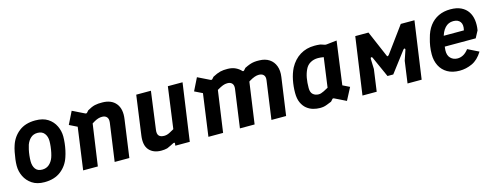

<svg xmlns="http://www.w3.org/2000/svg" viewBox="-22 -1074 4216 1642"><g transform="rotate(-15 2086.0 -253.5)"><path d="M228 12Q162 12 119 -17Q76 -46 54.5 -90.5Q33 -135 33 -184Q33 -211 37 -242Q41 -273 47 -304Q53 -335 62 -361Q85 -431 141.5 -475Q198 -519 286 -519Q354 -519 397 -491Q440 -463 461.5 -418Q483 -373 483 -324Q483 -297 479.5 -265.5Q476 -234 469.5 -204Q463 -174 454 -148Q431 -77 374 -32.5Q317 12 228 12ZM237 -97Q273 -97 298 -118.5Q323 -140 336 -175Q342 -191 347.5 -216.5Q353 -242 356 -269Q359 -296 359 -317Q359 -357 338.5 -384Q318 -411 277 -411Q241 -411 217 -389.5Q193 -368 180 -333Q175 -318 169.5 -293.5Q164 -269 161 -242Q158 -215 158 -191Q158 -150 177 -123.5Q196 -97 237 -97Z M572 0 634 -448 690 -340 554 -407 609 -518 715 -466Q725 -461 732 -468L747 -485Q785 -507 813.5 -513.5Q842 -520 881 -519Q961 -518 1000.5 -468.5Q1040 -419 1027 -331L981 0H851L898 -336Q902 -369 887.5 -385Q873 -401 846 -401Q829 -401 813.5 -396.5Q798 -392 779.5 -382Q761 -372 736 -356L758 -392L702 0Z M1263 10Q1193 10 1155.5 -32Q1118 -74 1130 -160L1178 -508H1308L1263 -174Q1258 -139 1272 -122.5Q1286 -106 1319 -106Q1330 -106 1342.5 -109Q1355 -112 1371 -120.5Q1387 -129 1408 -141L1458 -508H1588L1516 0H1388L1390 -18Q1392 -25 1387 -26.5Q1382 -28 1376 -25Q1360 -17 1345 -9.5Q1330 -2 1315 4Q1303 7 1290 8.5Q1277 10 1263 10Z M1681 0 1741 -434 1790 -345 1663 -407 1718 -518 1824 -466Q1834 -461 1841 -468L1856 -485Q1895 -506 1923.5 -513Q1952 -520 1991 -519Q2031 -518 2059.5 -504Q2088 -490 2107 -469Q2115 -461 2124 -471L2139 -488Q2165 -501 2185 -508Q2205 -515 2225 -517.5Q2245 -520 2270 -519Q2322 -518 2357.5 -494.5Q2393 -471 2408.5 -429.5Q2424 -388 2416 -333L2369 0H2239L2286 -337Q2291 -369 2276.5 -385Q2262 -401 2234 -401Q2216 -401 2196 -394Q2176 -387 2150 -371.5Q2124 -356 2085 -329L2146 -397L2090 0H1960L2007 -338Q2011 -369 1997 -385Q1983 -401 1955 -401Q1935 -401 1915.5 -393.5Q1896 -386 1870.5 -371Q1845 -356 1806 -332L1872 -430L1811 0Z M2667 9Q2638 9 2607.5 0.5Q2577 -8 2551.5 -28.5Q2526 -49 2510 -84Q2494 -119 2494 -171Q2494 -227 2505 -282.5Q2516 -338 2539 -384Q2574 -449 2630 -483.5Q2686 -518 2758 -518Q2770 -518 2782 -517.5Q2794 -517 2810 -515L2847 -503Q2853 -501 2863 -502L2953 -512L2901 -129L2962 -99L2905 10L2803 -40Q2794 -44 2789 -38L2772 -19Q2747 -9 2730.5 -2.5Q2714 4 2699.5 6.5Q2685 9 2667 9ZM2687 -107Q2697 -107 2707.5 -110Q2718 -113 2733.5 -120.5Q2749 -128 2774 -142L2810 -403Q2782 -408 2759 -408Q2722 -408 2692 -391Q2662 -374 2647 -341Q2631 -308 2624 -268.5Q2617 -229 2617 -181Q2617 -142 2637 -124.5Q2657 -107 2687 -107Z M3045 0 3117 -507H3234L3334 -274Q3336 -267 3342.5 -270Q3349 -273 3354 -280L3520 -507H3641L3569 0H3444L3471 -194L3501 -283Q3504 -291 3498 -294.5Q3492 -298 3485 -289L3346 -106H3295L3214 -287Q3209 -299 3201.5 -296.5Q3194 -294 3195 -283L3198 -194L3171 0Z M3905 10Q3841 10 3797 -15.5Q3753 -41 3730.5 -85.5Q3708 -130 3708 -186Q3708 -224 3713.5 -258.5Q3719 -293 3728 -323Q3744 -388 3776.5 -431Q3809 -474 3855.5 -496Q3902 -518 3961 -518Q4017 -518 4055 -499.5Q4093 -481 4114.5 -449Q4136 -417 4142 -374.5Q4148 -332 4140 -284L4107 -222H3807L3819 -314H4027Q4039 -362 4020 -388Q4001 -414 3959 -414Q3915 -414 3885.5 -382Q3856 -350 3843 -293Q3839 -272 3835.5 -248Q3832 -224 3830 -191Q3828 -145 3852.5 -120.5Q3877 -96 3914 -96Q3940 -96 3964.5 -109Q3989 -122 4012 -152L4109 -104Q4069 -39 4015 -14.5Q3961 10 3905 10Z"/></g></svg>

Font: Finlandica SemiBold
Style: Italic
Weight: 600
Italic angle: -8°
Designer: Niklas Ekholm, Juho Hiilivirta, Jaakko Suomalainen
Foundry: Helsinki Type Studio
Version: Version 1.063